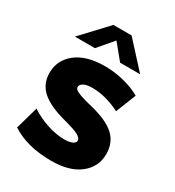

<svg xmlns="http://www.w3.org/2000/svg" viewBox="-172 -803 836 916"><g transform="rotate(30 246.0 -345.0)"><path d="M248 -509.8Q300.8 -509.8 353 -496.6Q405.3 -483.4 443.8 -460.9L399.9 -350.1Q319.8 -390.1 248 -390.1Q214.8 -390.1 199 -380.9Q183.1 -371.6 183.1 -359.9Q183.1 -351.6 189.7 -345.2Q196.3 -338.9 219.7 -330.3Q243.2 -321.8 288.1 -311Q377 -289.6 419.4 -251.2Q461.9 -212.9 461.9 -148.9Q461.9 -78.6 405.8 -34.4Q349.6 9.8 250 9.8Q115.2 9.8 29.8 -46.9L64.9 -170.9Q107.9 -142.6 158.4 -126.2Q209 -109.9 250 -109.9Q280.8 -109.9 296.4 -117.4Q312 -125 312 -137.2Q312 -150.4 290.8 -162.4Q269.5 -174.3 210 -189.9Q119.6 -213.4 76.4 -251.5Q33.2 -289.6 33.2 -350.1Q33.2 -420.9 89.6 -465.3Q146 -509.8 248 -509.8ZM283.2 -700.2 411.1 -560.1H300.8L232.9 -643.1L162.1 -560.1H51.8L183.1 -700.2Z"/></g></svg>

Font: Gully
Style: Bold
Weight: 700
Designer: jaikishan Patel
Foundry: MagicType
Version: Version 1.000;Glyphs 3.2 (3242)